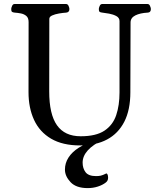

<svg xmlns="http://www.w3.org/2000/svg" viewBox="-20 -713 796 960"><path d="M632.8 -600.6 631.8 -252Q631.8 -163.6 601.6 -104.5Q571.3 -45.4 515.4 -15.6Q459.5 14.2 381.3 14.2Q293 14.2 235.6 -19.5Q178.2 -53.2 150.4 -113.3Q122.6 -173.3 122.6 -252L123 -602.5Q123 -623.5 111.8 -633.1Q100.6 -642.6 84.7 -645.8Q68.8 -648.9 53.7 -649.9Q43.5 -650.9 39.8 -654.1Q36.1 -657.2 36.1 -668Q36.1 -673.3 40.3 -683.1Q44.4 -692.9 52.7 -692.9H310.5Q318.8 -692.9 323 -683.1Q327.1 -673.3 327.1 -668Q327.1 -651.4 311 -649.9Q294.4 -648.9 274.7 -645.5Q254.9 -642.1 240.7 -635.7Q226.6 -629.4 226.6 -618.7L226.1 -255.9Q226.1 -141.6 264.9 -86.7Q303.7 -31.7 383.3 -31.7Q460.4 -31.7 502.4 -59.8Q544.4 -87.9 561 -137.2Q577.6 -186.5 577.6 -251V-607.4Q577.6 -624 561.8 -632.6Q545.9 -641.1 525.6 -644.8Q505.4 -648.4 491.7 -649.9Q481.4 -650.9 477.8 -654.1Q474.1 -657.2 474.1 -668Q474.1 -673.3 478.3 -683.1Q482.4 -692.9 490.7 -692.9H717.8Q726.1 -692.9 730.2 -683.1Q734.4 -673.3 734.4 -668Q734.4 -650.4 718.3 -649.9Q680.7 -647.9 656.7 -636Q632.8 -624 632.8 -600.6ZM485.4 -39.1 496.1 -14.6Q393.1 35.2 393.1 100.1Q393.1 128.4 407.7 147.9Q422.4 167.5 460.4 167.5Q473.6 167.5 483.6 165.3Q493.7 163.1 510.3 154.8Q514.2 152.8 517.3 158.7Q520.5 164.6 520.5 175.8Q520.5 190.9 508.8 199.7Q493.2 211.9 469.5 219.7Q445.8 227.5 418.5 227.5Q360.8 227.5 332.8 197.8Q304.7 168 304.7 134.8Q304.7 102.5 322.3 75Q339.8 47.4 373.8 25.6Q407.7 3.9 457.5 -9.3Z"/></svg>

Font: Gelasio
Style: Regular
Weight: 400
Designer: Eben Sorkin
Foundry: Eben Sorkin
Version: Version 1.008